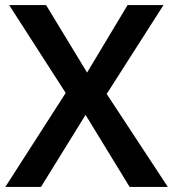

<svg xmlns="http://www.w3.org/2000/svg" viewBox="-20 -734 680 754"><path d="M639 0H489L316 -283L141 0H1L238 -369L16 -714H161L322 -449L481 -714H622L399 -365Z"/></svg>

Font: Noto Sans Kawi SemiBold
Style: Regular
Weight: 600
Designer: Fadhl Haqq
Version: Version 1.000